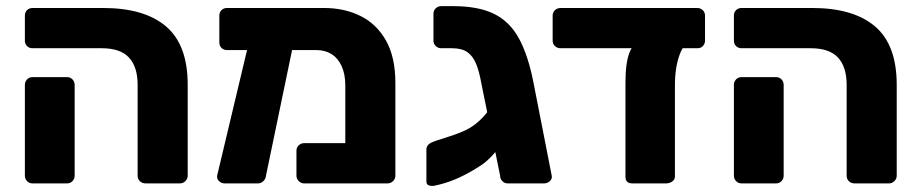

<svg xmlns="http://www.w3.org/2000/svg" viewBox="-20 -597 2994 625"><path d="M454 0Q443 0 435.5 -7Q428 -14 428 -25V-321Q428 -379 400 -409.5Q372 -440 311 -440H86Q75 -440 68 -447Q61 -454 61 -465V-546Q61 -557 68 -564Q75 -571 86 -571H316Q450 -571 520.5 -511Q591 -451 591 -321V-25Q591 -15 583.5 -7.5Q576 0 566 0ZM86 0Q75 0 68 -7.5Q61 -15 61 -25V-321Q61 -331 68 -338.5Q75 -346 86 -346H198Q209 -346 216 -338.5Q223 -331 223 -321V-25Q223 -15 216 -7.5Q209 0 198 0Z M1010 -434H719Q708 -434 701 -441Q694 -448 694 -459V-546Q694 -557 701 -564Q708 -571 719 -571H1035Q1101 -571 1153.5 -545Q1206 -519 1236.5 -465Q1267 -411 1267 -327V-25Q1267 -15 1259.5 -7.5Q1252 0 1241 0H970Q960 0 952.5 -7.5Q945 -15 945 -25V-106Q945 -117 952.5 -124Q960 -131 970 -131H1104V-319Q1104 -356 1092 -382Q1080 -408 1059 -421Q1038 -434 1010 -434ZM711 0Q701 0 693 -7.5Q685 -15 687 -26L793 -471Q795 -481 802 -488Q809 -495 819 -494L913 -493Q924 -493 932 -484Q940 -475 937 -464L846 -26Q845 -15 837.5 -7.5Q830 0 820 0Z M1633 0Q1622 0 1615 -7.5Q1608 -15 1608 -25L1547 -325Q1540 -365 1529.5 -390Q1519 -415 1501 -427.5Q1483 -440 1451 -440H1416Q1406 -440 1398.5 -447Q1391 -454 1391 -465V-552Q1391 -563 1398.5 -570Q1406 -577 1416 -577H1455Q1538 -577 1589 -551.5Q1640 -526 1669.5 -471.5Q1699 -417 1716 -331L1776 -25Q1778 -15 1770 -7.5Q1762 0 1751 0ZM1532 -50Q1493 -26 1460 -12.5Q1427 1 1392 8Q1382 9 1375 6Q1368 3 1368 -7V-110Q1368 -127 1389 -135Q1396 -138 1415.5 -144Q1435 -150 1458 -158Q1481 -166 1497 -174Q1520 -185 1540.5 -204Q1561 -223 1576 -245.5Q1591 -268 1598 -291L1656 -289Q1651 -230 1635.5 -183.5Q1620 -137 1594 -104Q1568 -71 1532 -50Z M2038 0Q2016 0 2016 -22V-329Q2016 -393 2029.5 -427Q2043 -461 2073 -461H2233Q2208 -461 2192.5 -419.5Q2177 -378 2177 -318V-22Q2177 -12 2168 -6Q2159 0 2149 0ZM1805 -440Q1794 -440 1786.5 -447Q1779 -454 1779 -465V-546Q1779 -557 1786.5 -564Q1794 -571 1805 -571H2250Q2260 -571 2267.5 -564Q2275 -557 2275 -546V-465Q2275 -455 2268.5 -447.5Q2262 -440 2250 -440Z M2762 0Q2751 0 2743.5 -7Q2736 -14 2736 -25V-321Q2736 -379 2708 -409.5Q2680 -440 2619 -440H2394Q2383 -440 2376 -447Q2369 -454 2369 -465V-546Q2369 -557 2376 -564Q2383 -571 2394 -571H2624Q2758 -571 2828.5 -511Q2899 -451 2899 -321V-25Q2899 -15 2891.5 -7.5Q2884 0 2874 0ZM2394 0Q2383 0 2376 -7.5Q2369 -15 2369 -25V-321Q2369 -331 2376 -338.5Q2383 -346 2394 -346H2506Q2517 -346 2524 -338.5Q2531 -331 2531 -321V-25Q2531 -15 2524 -7.5Q2517 0 2506 0Z"/></svg>

Font: DVN-Rubik
Style: Bold
Weight: 700
Designer: Hubert and Fischer
Foundry: Hubert & Fischer
Version: Version 2.102